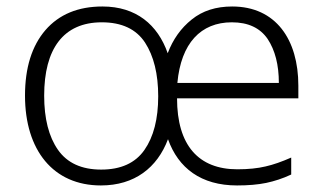

<svg xmlns="http://www.w3.org/2000/svg" viewBox="-20 -562 997 592"><path d="M695.8 -542C646 -542 604.5 -528.8 571.3 -502C537.6 -475.1 513.2 -440.4 497.1 -397.9C466.3 -485.8 399.9 -542 295.9 -542C220.7 -542 162.1 -517.6 120.1 -469.2C78.1 -420.4 57.1 -353 57.1 -267.1C57.1 -98.6 144.5 9.8 291 9.8C395 9.8 464.8 -44.9 498 -132.8C529.8 -43.5 600.1 9.8 710.9 9.8C745.1 9.8 774.9 7.3 800.8 2C826.2 -3.4 852.1 -11.7 877.9 -23.9V-76.2C849.1 -63.5 822.8 -54.2 798.8 -48.8C774.4 -43 745.6 -40 711.9 -40C592.3 -40 525.9 -113.8 525.9 -258.8H899.9V-297.9C899.9 -439.9 830.6 -542 695.8 -542ZM694.8 -493.2C745.1 -493.2 781.7 -476.1 805.2 -441.9C828.1 -407.2 839.8 -362.3 839.8 -306.2H526.9C538.1 -428.7 599.1 -493.2 694.8 -493.2ZM293.9 -493.2C355.5 -493.2 399.9 -472.2 427.2 -430.7C454.1 -389.2 467.8 -334 467.8 -265.1C467.8 -195.3 453.6 -140.1 425.3 -99.6C397 -59.1 352.5 -39.1 292 -39.1C231.4 -39.1 187 -59.6 158.7 -100.1C130.4 -140.6 116.2 -196.3 116.2 -267.1C116.2 -411.1 175.3 -493.2 293.9 -493.2Z"/></svg>

Font: Noto Reveo Sans
Style: Regular
Weight: 300
Designer: Monotype Design Team
Foundry: Monotype Imaging Inc.
Version: Version 2.007